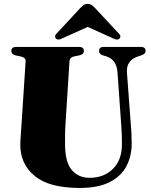

<svg xmlns="http://www.w3.org/2000/svg" viewBox="-20 -938 766 974"><path d="M594.5 -311 576 -571Q571.5 -637 516.5 -653L504.5 -656.5Q482.5 -662.5 482.5 -679.5Q482.5 -700 506 -700H694.5Q718.5 -700 718.5 -679.5Q718.5 -664 696 -657L684 -653Q619 -633.5 624 -569.5L643 -314.5Q645.5 -288 646.8 -262Q648 -236 648 -208Q648 -145.5 621.2 -94.8Q594.5 -44 536.2 -14.2Q478 15.5 384 15.5Q230.5 15.5 156.8 -44.8Q83 -105 83 -203Q83 -219.5 85.2 -249.8Q87.5 -280 90 -320.5L110 -627Q111.5 -646 84 -652L61 -656.5Q37.5 -661.5 37.5 -679.5Q37.5 -700 62 -700H381Q405.5 -700 405.5 -679.5Q405.5 -662 382 -657L356.5 -652Q333.5 -647 332.5 -627.5L313 -320.5Q310.5 -286 310.2 -257Q310 -228 310 -208.5Q310 -115.5 344 -75.8Q378 -36 434 -36Q507 -36 552.8 -81.2Q598.5 -126.5 598.5 -206Q598.5 -243 597.2 -266.5Q596 -290 594.5 -311ZM585.5 -741.5Q574.5 -732.5 554.5 -743L425 -801.5L295 -743Q275.5 -732.5 264.5 -741.5Q260 -745.5 259.5 -752.5Q259 -759.5 266.5 -767L386 -896Q396 -906 404 -912Q412 -918 424.5 -918Q437.5 -918 445.5 -912Q453.5 -906 463.5 -896L583.5 -767Q591 -759.5 590.5 -752.5Q590 -745.5 585.5 -741.5Z"/></svg>

Font: Fraunces 72pt S000 Black
Style: Regular
Weight: 900
Version: Version 1.000; ttfautohint (v1.8.3)